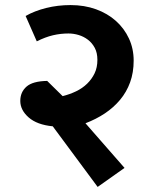

<svg xmlns="http://www.w3.org/2000/svg" viewBox="-20 -670 597 757"><path d="M227 -291Q255 -298 280 -310Q305 -322 323.5 -340Q342 -358 353 -381Q364 -404 364 -434Q364 -462 353.5 -481.5Q343 -501 326.5 -513.5Q310 -526 290 -532Q270 -538 250 -538Q219 -538 189 -531Q159 -524 125 -507L81 -607Q116 -627 162 -638.5Q208 -650 258 -650Q313 -650 358.5 -633.5Q404 -617 437 -587.5Q470 -558 488.5 -518Q507 -478 507 -431Q507 -384 493 -345.5Q479 -307 453.5 -276.5Q428 -246 393.5 -223Q359 -200 317 -184L471 -8L365 67L188 -172Q126 -178 93 -207Q60 -236 60 -272Q60 -307 84.5 -328.5Q109 -350 166 -351Z"/></svg>

Font: Mukta ExtraBold
Style: Regular
Weight: 800
Designer: Girish Dalvi and Yashodeep Gholap
Foundry: Ek Type
Version: Version 2.538;PS 1.002;hotconv 16.6.51;makeotf.lib2.5.65220;